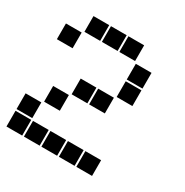

<svg xmlns="http://www.w3.org/2000/svg" viewBox="-160 -826 919 952"><g transform="rotate(30 300.0 -350.0)"><path d="M106 -695Q105 -695 105 -695Q105 -695 105 -694V-606Q105 -605 105 -605Q105 -605 106 -605H194Q195 -605 195 -605Q195 -605 195 -606V-694Q195 -695 195 -695Q195 -695 194 -695ZM206 -695Q205 -695 205 -695Q205 -695 205 -694V-606Q205 -605 205 -605Q205 -605 206 -605H294Q295 -605 295 -605Q295 -605 295 -606V-694Q295 -695 295 -695Q295 -695 294 -695ZM306 -695Q305 -695 305 -695Q305 -695 305 -694V-606Q305 -605 305 -605Q305 -605 306 -605H394Q395 -605 395 -605Q395 -605 395 -606V-694Q395 -695 395 -695Q395 -695 394 -695ZM6 -595Q5 -595 5 -595Q5 -595 5 -594V-506Q5 -505 5 -505Q5 -505 6 -505H94Q95 -505 95 -505Q95 -505 95 -506V-594Q95 -595 95 -595Q95 -595 94 -595ZM406 -595Q405 -595 405 -595Q405 -595 405 -594V-506Q405 -505 405 -505Q405 -505 406 -505H494Q495 -505 495 -505Q495 -505 495 -506V-594Q495 -595 495 -595Q495 -595 494 -595ZM406 -495Q405 -495 405 -495Q405 -495 405 -494V-406Q405 -405 405 -405Q405 -405 406 -405H494Q495 -405 495 -405Q495 -405 495 -406V-494Q495 -495 495 -495Q495 -495 494 -495ZM206 -395Q205 -395 205 -395Q205 -395 205 -394V-306Q205 -305 205 -305Q205 -305 206 -305H294Q295 -305 295 -305Q295 -305 295 -306V-394Q295 -395 295 -395Q295 -395 294 -395ZM306 -395Q305 -395 305 -395Q305 -395 305 -394V-306Q305 -305 305 -305Q305 -305 306 -305H394Q395 -305 395 -305Q395 -305 395 -306V-394Q395 -395 395 -395Q395 -395 394 -395ZM106 -295Q105 -295 105 -295Q105 -295 105 -294V-206Q105 -205 105 -205Q105 -205 106 -205H194Q195 -205 195 -205Q195 -205 195 -206V-294Q195 -295 195 -295Q195 -295 194 -295ZM6 -195Q5 -195 5 -195Q5 -195 5 -194V-106Q5 -105 5 -105Q5 -105 6 -105H94Q95 -105 95 -105Q95 -105 95 -106V-194Q95 -195 95 -195Q95 -195 94 -195ZM6 -95Q5 -95 5 -95Q5 -95 5 -94V-6Q5 -5 5 -5Q5 -5 6 -5H94Q95 -5 95 -5Q95 -5 95 -6V-94Q95 -95 95 -95Q95 -95 94 -95ZM106 -95Q105 -95 105 -95Q105 -95 105 -94V-6Q105 -5 105 -5Q105 -5 106 -5H194Q195 -5 195 -5Q195 -5 195 -6V-94Q195 -95 195 -95Q195 -95 194 -95ZM206 -95Q205 -95 205 -95Q205 -95 205 -94V-6Q205 -5 205 -5Q205 -5 206 -5H294Q295 -5 295 -5Q295 -5 295 -6V-94Q295 -95 295 -95Q295 -95 294 -95ZM306 -95Q305 -95 305 -95Q305 -95 305 -94V-6Q305 -5 305 -5Q305 -5 306 -5H394Q395 -5 395 -5Q395 -5 395 -6V-94Q395 -95 395 -95Q395 -95 394 -95ZM406 -95Q405 -95 405 -95Q405 -95 405 -94V-6Q405 -5 405 -5Q405 -5 406 -5H494Q495 -5 495 -5Q495 -5 495 -6V-94Q495 -95 495 -95Q495 -95 494 -95Z"/></g></svg>

Font: Doto Black
Style: Regular
Weight: 900
Version: Version 1.000